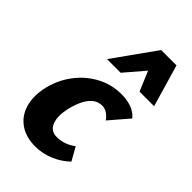

<svg xmlns="http://www.w3.org/2000/svg" viewBox="-219 -791 885 885"><g transform="rotate(45 223.0 -348.5)"><path d="M190 14Q130 14 89.5 -13.5Q49 -41 33.5 -89.5Q18 -138 30 -201Q44 -268 82.5 -321.5Q121 -375 177.5 -406.5Q234 -438 301 -438Q339 -438 368 -427Q397 -416 415 -394L335 -301Q323 -318 307.5 -328Q292 -338 275 -338Q247 -338 226.5 -319.5Q206 -301 193 -271.5Q180 -242 173 -209Q162 -154 176.5 -120.5Q191 -87 229 -87Q256 -87 279.5 -96Q303 -105 321 -119L357 -55Q326 -24 281.5 -5Q237 14 190 14ZM139 -505 286 -711H386L343 -639L228 -505ZM351 -505 295 -638 286 -711H386L446 -505Z"/></g></svg>

Font: Ysabeau ExtraBold
Style: Italic
Weight: 800
Italic angle: -12°
Designer: Christian Thalmann (Catharsis Fonts)
Version: Version 2.002